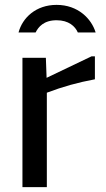

<svg xmlns="http://www.w3.org/2000/svg" viewBox="-20 -767 433 787"><path d="M72 0H172V-387C238 -412 299 -429 369 -442V-536H355L171 -448L168 -530H72ZM299 -634H372C355 -690 300 -747 212 -747C127 -747 72 -694 56 -634H126C137 -656 159 -684 212 -684C262 -684 288 -659 299 -634Z"/></svg>

Font: Bisquit Text
Style: Regular
Weight: 400
Version: Version 1.004;Glyphs 3.2.3 (3260)